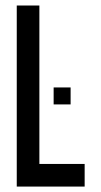

<svg xmlns="http://www.w3.org/2000/svg" viewBox="-20 -687 373 707"><path d="M291.7 -83.3V0H41.7V-666.7H125V-83.3ZM240 -302.5H177.5V-365H240Z"/></svg>

Font: Yulong
Style: Regular
Weight: 400
Designer: GGBotNet
Foundry: f0n7.com
Version: 1.00